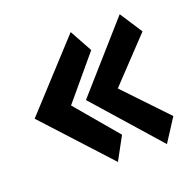

<svg xmlns="http://www.w3.org/2000/svg" viewBox="-98 -637 721 714"><g transform="rotate(-20 263.0 -280.0)"><path d="M446 -23 504 -113 345 -280 504 -448 446 -537 219 -280ZM252 -23 301 -113 160 -280 301 -448 252 -537 16 -280Z"/></g></svg>

Font: Bluebird
Style: SfBdNrw
Weight: 700
Designer: Jasper
Foundry: Cannot Into Space Fonts
Version: Version 0.98